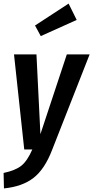

<svg xmlns="http://www.w3.org/2000/svg" viewBox="-39 -832 519 1069"><path d="M251 3Q210 110 147.5 158.5Q85 207 -17 217L-19 131Q47 117 80 90.5Q113 64 141 0H96L39 -529H164L186 -85L333 -529H460ZM343 -812 388 -721 188 -631 156 -690Z"/></svg>

Font: Fira Sans Extra Condensed Medium
Style: Italic
Weight: 500
Width: 3
Italic angle: -8°
Designer: Carrois Corporate & Edenspiekermann AG
Foundry: Carrois Corporate GbR & Edenspiekermann AG
Version: Version 4.203